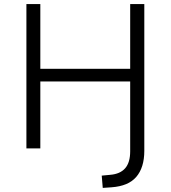

<svg xmlns="http://www.w3.org/2000/svg" viewBox="-20 -725 833 938"><path d="M482 193 477 133 519 129Q567 125 591.5 97Q616 69 616 14V-327H177V0H109V-705H177V-389H616V-705H685V12Q685 53 675 85Q665 117 645.5 139.5Q626 162 596 174.5Q566 187 525 190Z"/></svg>

Font: Nunito Sans 8pt Light
Style: Regular
Weight: 300
Version: Version 3.101;gftools[0.9.27]